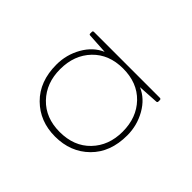

<svg xmlns="http://www.w3.org/2000/svg" viewBox="-72 -921 588 588"><g transform="rotate(-45 222.0 -627.5)"><path d="M204 -474Q131 -474 88 -517.5Q45 -561 45 -628Q45 -694 88 -737.5Q131 -781 204 -781Q247 -781 284 -760Q321 -739 336 -704L340 -770Q340 -775 344 -775Q347 -775 351.5 -775Q356 -775 356 -770V-485Q356 -480 351 -480H345Q340 -480 340 -485L336 -551Q321 -516 284 -495Q247 -474 204 -474ZM202 -492Q263 -492 301.5 -529Q340 -566 340 -628Q340 -689 301.5 -726Q263 -763 202 -763Q142 -763 103.5 -726Q65 -689 65 -628Q65 -566 103.5 -529Q142 -492 202 -492Z"/></g></svg>

Font: YamahaIndonesia935. App Thin
Style: Regular
Weight: 100
Designer: Dalton Maag Ltd
Foundry: Dalton Maag Ltd
Version: Version 1.002